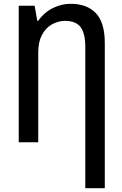

<svg xmlns="http://www.w3.org/2000/svg" viewBox="-20 -744 640 1004"><path d="M347 -724Q433 -725 480.5 -676Q528 -627 528 -519V240H426V-500Q426 -569 401.5 -602Q377 -635 319 -635Q282 -634 250.5 -616Q219 -598 199.5 -561.5Q180 -525 180 -471V0H78V-714H161L175 -635H179Q212 -680 257 -702Q302 -724 347 -724Z"/></svg>

Font: Noto Sans Condensed Medium
Style: Regular
Weight: 500
Width: 3
Designer: Monotype Design Team
Foundry: Monotype Imaging Inc.
Version: Version 2.013; ttfautohint (v1.8.4.7-5d5b)